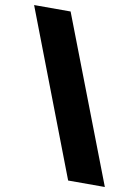

<svg xmlns="http://www.w3.org/2000/svg" viewBox="-97 -769 641 888"><g transform="rotate(10 224.0 -325.0)"><path d="M-9.8 -710.9H161.6L458.5 61H286.1Z"/></g></svg>

Font: Sadagaat-English
Style: Regular
Weight: 900
Designer: Ahmed alsheikh
Foundry: Ahmed alsheikh Design
Version: Version 2.137;January 17, 2018;FontCreator 11.0.0.2408 64-bi